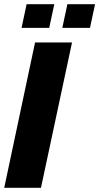

<svg xmlns="http://www.w3.org/2000/svg" viewBox="-21 -889 470 909"><path d="M-1 0 145 -688H320L173 0ZM274 -757 298 -869H429L405 -757ZM81 -757 105 -869H236L212 -757Z"/></svg>

Font: Saira SemiCondensed ExtraBold
Style: Italic
Weight: 800
Width: 4
Italic angle: -12°
Designer: Hector Gatti with collaboration of the Omnibus-Type team
Foundry: Omnibus-Type
Version: Version 1.101